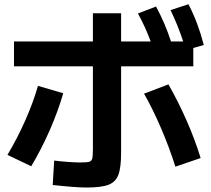

<svg xmlns="http://www.w3.org/2000/svg" viewBox="-20 -835 978 891"><path d="M224.6 23.4 231.4 -89.8Q263.2 -85.9 296.6 -83.5Q330.1 -81.1 351.6 -81.1Q382.8 -81.1 393.8 -84.2Q404.8 -87.4 408 -98.9Q411.1 -110.4 411.1 -142.6V-527.3H44.9V-642.6H411.1V-773.4H542V-642.6H679.2Q656.2 -706.5 620.1 -772.5L704.1 -804.7Q746.6 -726.1 773.4 -642.6H830.1Q805.2 -718.3 771.5 -788.1L854.5 -815.4Q877.4 -771.5 894.5 -725.8Q911.6 -680.2 925.8 -626L877 -612.3V-527.3H542V-127Q542 -57.1 529.3 -23.7Q516.6 9.8 483.4 22.5Q450.2 35.2 380.9 35.2Q330.1 35.2 224.6 23.4ZM156.2 -436.5 273.4 -402.3Q250.5 -321.8 211.9 -233.2Q173.3 -144.5 125 -63.5L14.6 -116.2Q59.6 -191.4 96.7 -274.9Q133.8 -358.4 156.2 -436.5ZM648.4 -400.4 761.7 -443.4Q807.1 -363.8 846.2 -274.9Q885.3 -186 911.1 -101.6L793.9 -61.5Q766.6 -148.4 727.8 -239Q689 -329.6 648.4 -400.4Z"/></svg>

Font: Pretendard JP
Style: Bold
Weight: 700
Designer: Base glyphs from Inter by Rasmus Andersson; Hangeul glyphs from Noto Sans CJK(Source Han Sans) by Jang Soo-young and Kan
Foundry: Kil Hyung-jin
Version: Version 1.309